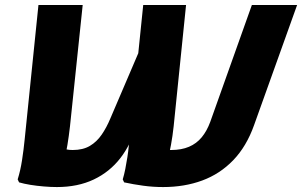

<svg xmlns="http://www.w3.org/2000/svg" viewBox="-20 -740 1210 769"><path d="M633.2 9.2Q592.5 9.2 553.5 3.8Q514.4 -1.5 477.2 -9.6L471.6 -21.6Q477.3 -40.2 481.9 -63.5Q486.6 -86.9 490.2 -110.6Q493.9 -134.3 495.6 -153.6L553.6 -720H725.2L675.6 -234.8Q671.2 -194.3 665 -160.8Q658.8 -127.2 652.8 -104.8L593.6 -148.4Q613.2 -142.9 630 -141.1Q646.7 -139.2 665.6 -139.2Q706.6 -139.2 736.9 -152.1Q767.1 -164.9 787.9 -190.1Q808.6 -215.2 822 -251.6L988.8 -720H1170L997.6 -238.8Q967.3 -153.5 914.1 -98.3Q860.9 -43.2 789.8 -17Q718.7 9.2 633.2 9.2ZM208 9.2Q183.2 9.2 155.2 6.8Q127.3 4.5 101.4 0.3Q75.6 -3.9 56.4 -9.6L50.8 -21.6Q61.9 -56.7 68.3 -98.8Q74.8 -140.9 78.8 -181.6L134 -720H311.2L260.4 -234.8Q255.7 -193.6 250.1 -159.9Q244.5 -126.2 238.8 -106.4L218.4 -152.8Q236.7 -143.5 247.1 -141.4Q257.4 -139.2 271.2 -139.2Q312.2 -139.2 339.9 -155.6Q367.5 -171.9 387.2 -200.6Q406.9 -229.2 422 -265.6L557.6 -582.4L547.6 -321.6L525.4 -237.6Q505.2 -162.5 462.3 -107Q419.3 -51.4 355.5 -21.1Q291.6 9.2 208 9.2Z"/></svg>

Font: Kufam
Style: Italic
Weight: 400
Italic angle: -11°
Designer: Artur Schmal
Foundry: Original Type
Version: Version 1.301; ttfautohint (v1.8.3)